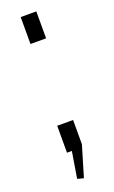

<svg xmlns="http://www.w3.org/2000/svg" viewBox="-124 -533 398 670"><g transform="rotate(-20 74.5 -198.0)"><path d="M99 -100V-10L65 104L42 98L58 0H40V-100ZM108 -500V-400H50V-500Z"/></g></svg>

Font: Pathway Extreme 8pt Thin 12pt Thin
Style: Regular
Weight: 250
Version: Version 1.001;gftools[0.9.26]